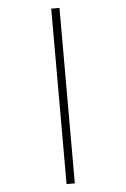

<svg xmlns="http://www.w3.org/2000/svg" viewBox="-65 -856 730 1112"><g transform="rotate(-5 300.0 -300.0)"><path d="M276 210V-810H324V210Z"/></g></svg>

Font: M PLUS Code Latin 60 Light
Style: Regular
Weight: 300
Width: 7
Monospace: yes
Designer: Coji Morishita
Foundry: UNDERFOREST DESIGN
Version: Version 1.005; ttfautohint (v1.8.3)